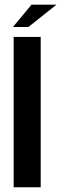

<svg xmlns="http://www.w3.org/2000/svg" viewBox="-20 -787 257 807"><path d="M37.4 0V-631.9H151.1V0ZM34.3 -673.4 112.5 -767.5H217.5L99.2 -673.4Z"/></svg>

Font: Alumni Sans Thin
Style: Regular
Weight: 100
Designer: Robert E. Leuschke
Foundry: Robert E. Leuschke
Version: Version 1.018